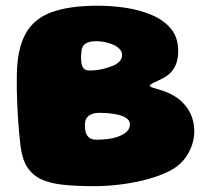

<svg xmlns="http://www.w3.org/2000/svg" viewBox="-20 -616 726 674"><path d="M311 37.5Q249.5 37.5 203.2 32.8Q157 28 125.8 13.8Q94.5 -0.5 76.2 -28.5Q58 -56.5 52 -103.5Q49.5 -124.5 47.2 -148.8Q45 -173 43.2 -199.2Q41.5 -225.5 40.5 -252Q39.5 -278.5 39 -303.8Q38.5 -329 39 -351Q40 -444 69.8 -497.5Q99.5 -551 162 -573.5Q224.5 -596 323.5 -596Q372 -596 421.8 -588.5Q471.5 -581 513.2 -563.2Q555 -545.5 580.2 -515Q605.5 -484.5 605.5 -438Q605.5 -407.5 596.8 -388Q588 -368.5 574.8 -357Q561.5 -345.5 546.5 -338.5Q529.5 -330.5 517.8 -324.8Q506 -319 506 -315Q506 -311.5 517.2 -308Q528.5 -304.5 546.5 -299Q581 -288.5 606.8 -268.8Q632.5 -249 647.2 -220.2Q662 -191.5 662 -155Q662 -122.5 648.2 -92Q634.5 -61.5 611 -40Q590.5 -21.5 556.5 -7Q522.5 7.5 481 17.5Q439.5 27.5 395.5 32.5Q351.5 37.5 311 37.5ZM318.5 -125.5Q339 -125.5 360 -128.2Q381 -131 398.2 -137.8Q415.5 -144.5 425.8 -154.8Q436 -165 436 -179.5Q436 -190 428.8 -197Q421.5 -204 409.8 -208.5Q398 -213 383.8 -215.5Q369.5 -218 355.2 -219Q341 -220 329 -220Q322 -220 313.2 -218.5Q304.5 -217 296.5 -212.8Q288.5 -208.5 283.2 -199.8Q278 -191 278 -176.5Q278 -166.5 279.5 -157.5Q281 -148.5 285.5 -141.2Q290 -134 298 -129.8Q306 -125.5 318.5 -125.5ZM293.5 -368.5Q307.5 -368.5 321 -370.2Q334.5 -372 347.2 -375.5Q360 -379 372 -383.5Q388.5 -389.5 398.5 -399.2Q408.5 -409 408.5 -423Q408.5 -434.5 400.2 -443.5Q392 -452.5 378.2 -458.8Q364.5 -465 348.5 -468.2Q332.5 -471.5 317.5 -471.5Q306.5 -471.5 296.8 -469.5Q287 -467.5 280.2 -463Q273.5 -458.5 270 -452Q268.5 -449 267.5 -444.2Q266.5 -439.5 265.8 -434Q265 -428.5 264.8 -422.8Q264.5 -417 264.5 -412.5Q264.5 -390.5 271 -379.5Q277.5 -368.5 293.5 -368.5Z"/></svg>

Font: Gluten ExtraBold
Style: Regular
Weight: 800
Designer: Tyler Finck
Foundry: Etcetera Type Company
Version: Version 1.300